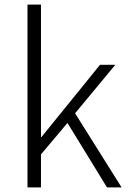

<svg xmlns="http://www.w3.org/2000/svg" viewBox="-20 -815 561 835"><path d="M99.6 0V-794.9H158.2V-218.8H160.2L415 -533.2H481.4L306.6 -322.3L508.8 0H445.3L273.4 -280.3L158.2 -143.6V0Z"/></svg>

Font: Taipei Sans TC Beta Light
Style: Regular
Weight: 300
Designer: JT Foundry
Foundry: JT Foundry
Version: Version 1.000